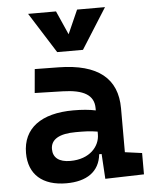

<svg xmlns="http://www.w3.org/2000/svg" viewBox="-55 -822 696 877"><g transform="rotate(-5 293.0 -383.0)"><path d="M392.6 4.9 570.3 0V-97.7L492.2 -108.4V-309.6C492.2 -446.3 405.3 -518.6 224.6 -521L115.2 -522.5L105.5 -413.6L234.4 -410.2C328.6 -407.7 376.5 -380.9 376.5 -320.3V-310.1C346.7 -316.4 314.5 -319.3 273.9 -319.3C126 -319.3 42 -256.8 42 -143.6C42 -45.4 105 9.8 214.4 9.8C307.1 9.8 366.2 -29.8 374.5 -109.4H385.7ZM224.1 -590.8H342.3L459.5 -776.4H331.5L283.2 -667.5L234.9 -776.4H106.9ZM376.5 -212.9V-200.2C376.5 -146.5 331.1 -90.3 240.7 -90.3C189.5 -90.3 161.6 -111.8 161.6 -151.4C161.6 -196.3 201.7 -219.2 276.9 -219.2C311 -219.2 341.3 -219.2 376.5 -212.9Z"/></g></svg>

Font: Cascadia Mono SemiBold
Style: Regular
Weight: 600
Monospace: yes
Designer: Aaron Bell
Foundry: Saja Typeworks
Version: Version 2404.023